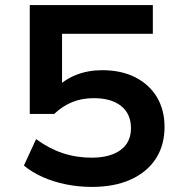

<svg xmlns="http://www.w3.org/2000/svg" viewBox="-20 -725 711 755"><path d="M342 10Q289 10 239.5 0Q190 -10 147.5 -29Q105 -48 74 -74L122 -178Q172 -141 226 -123Q280 -105 340 -105Q413 -105 454 -135Q495 -165 495 -221Q495 -277 456.5 -308Q418 -339 349 -339Q302 -339 264 -323.5Q226 -308 193 -277H97V-705H581V-592H224V-381H205Q233 -412 279.5 -430.5Q326 -449 382 -449Q457 -449 512 -421Q567 -393 597 -343Q627 -293 627 -226Q627 -153 592 -100Q557 -47 493 -18.5Q429 10 342 10Z"/></svg>

Font: Nunito Sans 10pt SemiExpanded
Style: Bold
Weight: 700
Width: 6
Designer: Vernon Adams
Foundry: Vernon Adams
Version: Version 3.101;gftools[0.9.27]